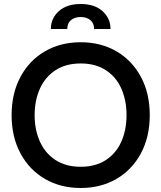

<svg xmlns="http://www.w3.org/2000/svg" viewBox="-20 -925 806 959"><path d="M38 -350Q38 -459 82.5 -541.5Q127 -624 205 -669Q283 -714 383 -714Q483 -714 561 -669Q639 -624 683.5 -541.5Q728 -459 728 -350Q728 -241 683.5 -158.5Q639 -76 561 -31Q483 14 383 14Q283 14 205 -31Q127 -76 82.5 -158.5Q38 -241 38 -350ZM612 -350Q612 -424 586 -482.5Q560 -541 508.5 -574.5Q457 -608 383 -608Q309 -608 257.5 -574.5Q206 -541 179.5 -482.5Q153 -424 153 -350Q153 -276 179.5 -217.5Q206 -159 257.5 -125.5Q309 -92 383 -92Q457 -92 508.5 -125.5Q560 -159 586 -217.5Q612 -276 612 -350ZM532 -780H450Q450 -809 431.5 -824.5Q413 -840 383 -840Q353 -840 334.5 -824.5Q316 -809 316 -780H234Q234 -833 273.5 -869Q313 -905 383 -905Q453 -905 492.5 -869Q532 -833 532 -780Z"/></svg>

Font: Cabin Medium
Style: Regular
Weight: 500
Designer: Pablo Impallari
Foundry: Pablo Impallari. http://www.impallari.com Igino Marini. http://www.ikern.com
Version: Version 2.001